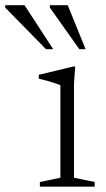

<svg xmlns="http://www.w3.org/2000/svg" viewBox="-118 -700 396 720"><path d="M164 -450.5 159.5 -388V-33.5L237 -17.5V0H31.5V-17.5L108.5 -33.5V-380.5Q103 -383 89.5 -387.5Q76 -392 59.5 -396.8Q43 -401.5 27.5 -405V-419.5L156.5 -450.5ZM81.5 -515.5H54.5L-98.5 -671.5V-680.5H-26ZM203 -515.5H179.5L69 -671.5V-680.5H136Z"/></svg>

Font: Newsreader 16pt Light
Style: Regular
Weight: 300
Designer: Hugues Gentile
Foundry: Production Type
Version: Version 1.003